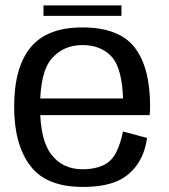

<svg xmlns="http://www.w3.org/2000/svg" viewBox="-20 -702 639 726"><path d="M292.8 4.8V-61.9Q217 -61.9 174.5 -117.4Q131.5 -172.1 131.5 -297.5Q131.5 -430.2 175.8 -480.8Q220.2 -531.6 291.7 -531.6Q365.1 -531.6 406 -483.3Q441.6 -438.3 445.3 -329.6H120.6V-266.6H545.7Q547.6 -281.7 547.6 -299Q547.6 -447.6 488.7 -523.2Q429.2 -598.3 291.5 -598.3Q158 -598.3 96 -523.2Q33.5 -448 33.5 -297.7Q33.5 -155.6 94.5 -75.1Q154.8 4.8 292.8 4.8ZM292.8 -61.9V4.8Q368.2 4.8 417.2 -14.7Q466 -34.1 497 -77.1Q527.6 -119.4 536 -180.5L444.8 -204.8Q436.7 -161.2 419.4 -126Q401.6 -91 368.9 -76.3Q336.3 -61.9 292.8 -61.9ZM144.4 -642H439.2V-681.6H144.4Z"/></svg>

Font: Anybody Thin
Style: Regular
Weight: 100
Designer: Tyler Finck
Foundry: Etcetera Type Company
Version: Version 1.114;gftools[0.9.25]